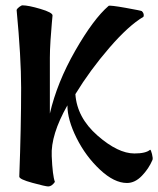

<svg xmlns="http://www.w3.org/2000/svg" viewBox="-20 -668 581 705"><path d="M540 -81.1Q526.4 -48.8 501 -22.5Q475.6 3.9 446.3 3.9Q399.4 3.9 347.2 -44.9Q294.9 -93.8 261.2 -161.1Q227.5 -228.5 227.5 -281.2Q166 -172.9 169.9 -94.7Q172.9 -23.4 181.6 0Q169.9 16.6 157.2 16.6Q147.5 16.6 99.1 3.4Q50.8 -9.8 50.8 -19.5Q57.6 -202.1 57.6 -345.7Q57.6 -457 41 -631.8Q43 -636.7 50.8 -642.6Q58.6 -648.4 62.5 -648.4Q84 -648.4 128.4 -635.3Q172.9 -622.1 172.9 -611.3Q172.9 -610.4 170.4 -584Q168 -557.6 165.5 -520.5Q163.1 -483.4 163.1 -456.1V-251Q189.5 -365.2 256.3 -481.9Q323.2 -598.6 378.9 -646.5Q383.8 -649.4 441.4 -639.2Q499 -628.9 501 -627Q510.7 -617.2 506.8 -606.4Q452.1 -574.2 381.3 -492.2Q310.5 -410.2 256.8 -322.3Q262.7 -236.3 337.9 -170.4Q413.1 -104.5 473.6 -104.5Q515.6 -104.5 531.2 -118.2Q534.2 -118.2 538.1 -102.5Q542 -86.9 540 -81.1Z"/></svg>

Font: Crimson
Style: Bold
Weight: 700
Version: Version 0.8 ; ttfautohint (v1.00) -l 8 -r 50 -G 200 -x 14 -D